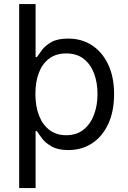

<svg xmlns="http://www.w3.org/2000/svg" viewBox="-20 -748 648 972"><path d="M326.2 11.7Q273.9 11.7 242.2 -6.1Q210.4 -23.9 193.4 -46.6Q176.3 -69.3 167 -84H160.2V204.1H77.1V-727.5H160.2V-459H167Q176.3 -473.1 192.9 -495.4Q209.5 -517.6 240.7 -535.2Q272 -552.7 325.2 -552.7Q394 -552.7 446.3 -518.3Q498.5 -483.9 528.1 -420.7Q557.6 -357.4 557.6 -271.5Q557.6 -185.1 528.3 -121.3Q499 -57.6 446.8 -22.9Q394.5 11.7 326.2 11.7ZM315.4 -63.5Q367.7 -63.5 402.8 -91.6Q438 -119.6 455.8 -167Q473.6 -214.4 473.6 -272.5Q473.6 -330.1 456.1 -376.5Q438.5 -422.9 403.6 -450.2Q368.7 -477.5 315.4 -477.5Q264.2 -477.5 229.5 -451.9Q194.8 -426.3 177 -380.1Q159.2 -334 159.2 -272.5Q159.2 -210.9 177.2 -163.8Q195.3 -116.7 230.2 -90.1Q265.1 -63.5 315.4 -63.5Z"/></svg>

Font: GitLab Sans
Style: Regular
Weight: 400
Designer: Rasmus Andersson
Foundry: Modifications by GitLab B.V., manufactured by rsms
Version: Version 4.000;git-c8fb6b7